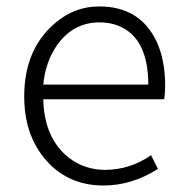

<svg xmlns="http://www.w3.org/2000/svg" viewBox="-20 -567 577 600"><path d="M303.7 12.7Q187.5 12.7 117.2 -74.2Q55.7 -150.4 55.7 -265.6Q55.7 -406.2 143.6 -487.3Q208 -546.9 290 -546.9Q418 -546.9 469.7 -436.5Q496.1 -378.9 496.1 -298.8Q496.1 -275.4 493.2 -256.8H115.2Q118.2 -133.8 196.3 -73.2Q245.1 -36.1 309.6 -36.1Q387.7 -37.1 452.1 -82L473.6 -39.1Q391.6 12.7 303.7 12.7ZM115.2 -302.7H443.4Q443.4 -448.2 350.6 -486.3Q323.2 -497.1 291 -497.1Q209 -497.1 158.2 -425.8Q122.1 -374 115.2 -302.7Z"/></svg>

Font: Taipei Sans TC Beta Light
Style: Regular
Weight: 300
Designer: JT Foundry
Foundry: JT Foundry
Version: Version 1.000